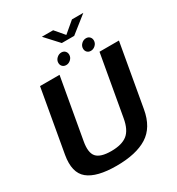

<svg xmlns="http://www.w3.org/2000/svg" viewBox="-217 -1075 1120 1215"><g transform="rotate(-30 342.5 -468.0)"><path d="M277 4.5Q420.5 4.5 502 -46.8Q583.5 -98 604.5 -219L685 -675H543L465 -234.5Q451.5 -156.5 411.8 -124.8Q372 -93 294 -93Q216 -93 187.5 -125Q159 -157 173 -234.5L251 -675H108.5L28 -219Q7 -98 70 -46.8Q133 4.5 277 4.5ZM319.5 -707Q338 -707 353 -721.2Q368 -735.5 368 -755Q368 -771 357.8 -781.5Q347.5 -792 331.5 -792Q312.5 -792 297.2 -777.8Q282 -763.5 282 -744Q282 -728 292.2 -717.5Q302.5 -707 319.5 -707ZM499.5 -707Q518 -707 533 -721.2Q548 -735.5 548 -755Q548 -771 537.8 -781.5Q527.5 -792 511.5 -792Q492.5 -792 477.5 -777.8Q462.5 -763.5 462.5 -744Q462.5 -728 472.5 -717.5Q482.5 -707 499.5 -707ZM364 -842H454.5L577.5 -939.5H494.5L414.5 -872L357 -939.5H274.5Z"/></g></svg>

Font: Anybody UltraCondensed Thin SemiBold
Style: Italic
Weight: 600
Italic angle: -10°
Version: Version 1.111